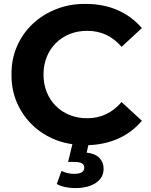

<svg xmlns="http://www.w3.org/2000/svg" viewBox="-20 -732 773 984"><path d="M271 211 295 144Q327 159 360 159Q412 159 412 127Q412 98 363 98H329L351 7Q308 1 268 -14Q199 -41 147.5 -90Q96 -139 67 -205.5Q38 -272 39 -350Q38 -428 67 -494.5Q96 -561 147.5 -609.5Q199 -658 269 -685.5Q339 -713 419 -712Q510 -712 583 -680Q656 -648 707 -588L603 -492Q533 -574 427 -574Q378 -574 337 -557.5Q296 -541 266 -511Q236 -481 219.5 -440Q203 -399 203 -350Q203 -301 219.5 -260Q236 -219 266 -189Q296 -159 337 -142.5Q378 -126 427 -126Q532 -126 603 -209L707 -113Q656 -52 582 -20Q515 9 433 12L424 50Q468 55 489.5 77.5Q511 100 511 133Q511 179 471 205.5Q431 232 364 232Q338 232 313 226.5Q288 221 271 211Z"/></svg>

Font: CMG Sans
Style: Bold
Weight: 700
Designer: Julieta Ulanovsky
Foundry: Julieta Ulanovsky
Version: Version 7.200